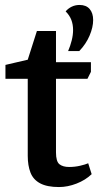

<svg xmlns="http://www.w3.org/2000/svg" viewBox="-20 -748 414 775"><path d="M218 7Q170 7 142 -8Q114 -23 103 -51.5Q92 -80 92 -119V-430H2V-486L92 -507L129 -623H206V-497H347V-458L333 -430H206V-133Q206 -96 220 -85Q234 -74 259 -74Q282 -74 303.5 -79Q325 -84 336 -89L350 -45Q325 -21 289 -7Q253 7 218 7ZM255 -542Q264 -563 269.5 -585Q275 -607 275 -627Q275 -649 268 -667.5Q261 -686 245 -702Q255 -714 269.5 -721Q284 -728 301 -728Q328 -728 342 -711.5Q356 -695 356 -667Q356 -638 341.5 -604Q327 -570 300 -542Z"/></svg>

Font: Faustina Light SemiBold
Style: Regular
Weight: 600
Version: Version 1.200